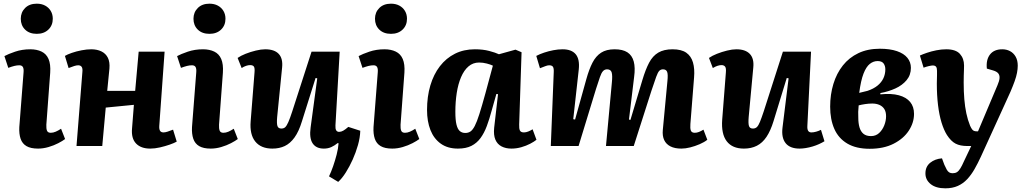

<svg xmlns="http://www.w3.org/2000/svg" viewBox="-20 -794 5591 1044"><path d="M108 -399Q110 -420 104.5 -429.5Q99 -439 85 -439Q72 -439 58 -435.5Q44 -432 25 -425L4 -489Q24 -500 62 -513Q100 -526 145 -526Q180 -526 206 -513.5Q232 -501 244 -473Q256 -445 253 -399L232 -116Q231 -95 235.5 -83.5Q240 -72 256 -72Q269 -72 283 -78Q297 -84 312 -94L334 -38Q321 -28 297 -15.5Q273 -3 244 5.5Q215 14 187 14Q147 14 124 0.5Q101 -13 92 -39.5Q83 -66 85 -103ZM93 -692Q93 -727 116.5 -750.5Q140 -774 180 -774Q206 -774 225.5 -763.5Q245 -753 256 -734.5Q267 -716 267 -692Q267 -656 243 -633Q219 -610 180 -610Q140 -610 116.5 -633Q93 -656 93 -692Z M708 -224 555 -209 536 0H396L428 -403Q430 -422 424 -430.5Q418 -439 405 -439Q396 -439 383.5 -435Q371 -431 353 -424L333 -490Q346 -498 370.5 -506.5Q395 -515 423.5 -520.5Q452 -526 476 -526Q508 -526 531.5 -514.5Q555 -503 566.5 -480Q578 -457 575 -421Q572 -391 569 -360.5Q566 -330 563 -300H715L734 -513H875L846 -109Q845 -91 850.5 -82.5Q856 -74 869 -74Q878 -74 890.5 -78Q903 -82 921 -89L941 -24Q927 -16 902.5 -7.5Q878 1 850 7.5Q822 14 797 14Q746 14 719.5 -14Q693 -42 698 -96Z M1047 -399Q1049 -420 1043.5 -429.5Q1038 -439 1024 -439Q1011 -439 997 -435.5Q983 -432 964 -425L943 -489Q963 -500 1001 -513Q1039 -526 1084 -526Q1119 -526 1145 -513.5Q1171 -501 1183 -473Q1195 -445 1192 -399L1171 -116Q1170 -95 1174.5 -83.5Q1179 -72 1195 -72Q1208 -72 1222 -78Q1236 -84 1251 -94L1273 -38Q1260 -28 1236 -15.5Q1212 -3 1183 5.5Q1154 14 1126 14Q1086 14 1063 0.5Q1040 -13 1031 -39.5Q1022 -66 1024 -103ZM1032 -692Q1032 -727 1055.5 -750.5Q1079 -774 1119 -774Q1145 -774 1164.5 -763.5Q1184 -753 1195 -734.5Q1206 -716 1206 -692Q1206 -656 1182 -633Q1158 -610 1119 -610Q1079 -610 1055.5 -633Q1032 -656 1032 -692Z M1272 -479Q1289 -491 1315.5 -501.5Q1342 -512 1371 -519Q1400 -526 1422 -526Q1472 -526 1495.5 -501Q1519 -476 1514 -427L1487 -157Q1484 -123 1488.5 -109Q1493 -95 1510 -95Q1523 -95 1531 -102.5Q1539 -110 1548 -130.5Q1557 -151 1569 -188L1674 -513H1827L1804 -112Q1803 -94 1808 -85.5Q1813 -77 1824 -77Q1835 -77 1846.5 -83.5Q1858 -90 1874 -104L1939 -83Q1938 -46 1926.5 -5.5Q1915 35 1898 73Q1881 111 1860.5 143.5Q1840 176 1819 195L1769 165Q1781 140 1791.5 109.5Q1802 79 1810.5 46.5Q1819 14 1821 -15L1816 -16Q1799 -2 1781 6Q1763 14 1741 14Q1699 14 1680 -14.5Q1661 -43 1669 -101L1705 -368L1696 -370L1622 -135Q1605 -79 1581.5 -46.5Q1558 -14 1528.5 0Q1499 14 1461 14Q1399 14 1368 -24.5Q1337 -63 1343 -135L1364 -401Q1366 -424 1360.5 -432Q1355 -440 1340 -440Q1330 -440 1318 -436Q1306 -432 1294 -424Z M2034 -399Q2036 -420 2030.5 -429.5Q2025 -439 2011 -439Q1998 -439 1984 -435.5Q1970 -432 1951 -425L1930 -489Q1950 -500 1988 -513Q2026 -526 2071 -526Q2106 -526 2132 -513.5Q2158 -501 2170 -473Q2182 -445 2179 -399L2158 -116Q2157 -95 2161.5 -83.5Q2166 -72 2182 -72Q2195 -72 2209 -78Q2223 -84 2238 -94L2260 -38Q2247 -28 2223 -15.5Q2199 -3 2170 5.5Q2141 14 2113 14Q2073 14 2050 0.5Q2027 -13 2018 -39.5Q2009 -66 2011 -103ZM2019 -692Q2019 -727 2042.5 -750.5Q2066 -774 2106 -774Q2132 -774 2151.5 -763.5Q2171 -753 2182 -734.5Q2193 -716 2193 -692Q2193 -656 2169 -633Q2145 -610 2106 -610Q2066 -610 2042.5 -633Q2019 -656 2019 -692Z M2803 -117Q2802 -95 2807 -84.5Q2812 -74 2829 -74Q2840 -74 2852.5 -79Q2865 -84 2876 -91L2897 -34Q2885 -24 2863 -12.5Q2841 -1 2814.5 6.5Q2788 14 2761 14Q2730 14 2707 2Q2684 -10 2673.5 -35Q2663 -60 2667 -99L2688 -282L2679 -283L2653 -191Q2641 -146 2627 -108.5Q2613 -71 2593 -43.5Q2573 -16 2543.5 -1Q2514 14 2470 14Q2414 14 2376.5 -13Q2339 -40 2320.5 -87Q2302 -134 2302 -196Q2302 -269 2320 -329.5Q2338 -390 2372 -434Q2406 -478 2454 -502Q2502 -526 2562 -526Q2606 -526 2640 -517Q2674 -508 2693 -499L2783 -524L2816 -510ZM2510 -71Q2526 -71 2538 -79Q2550 -87 2561.5 -109Q2573 -131 2586.5 -173.5Q2600 -216 2619 -285L2660 -437Q2648 -443 2627 -448.5Q2606 -454 2585 -454Q2552 -454 2527.5 -433Q2503 -412 2487 -374.5Q2471 -337 2463.5 -288.5Q2456 -240 2456 -186Q2456 -142 2462 -117Q2468 -92 2480 -81.5Q2492 -71 2510 -71Z M3307 -345Q3311 -383 3306 -400Q3301 -417 3281 -417Q3268 -417 3259 -407.5Q3250 -398 3242 -374.5Q3234 -351 3221 -311L3126 0H2975L2991 -402Q2992 -423 2986.5 -431Q2981 -439 2966 -439Q2957 -439 2944.5 -434Q2932 -429 2916 -423L2896 -490Q2915 -500 2939 -508Q2963 -516 2989 -521Q3015 -526 3039 -526Q3088 -526 3110.5 -499Q3133 -472 3127 -416L3097 -146L3107 -144L3168 -363Q3183 -417 3201.5 -453Q3220 -489 3248.5 -507.5Q3277 -526 3322 -526Q3366 -526 3391.5 -509.5Q3417 -493 3426 -459.5Q3435 -426 3428 -375L3400 -144L3408 -142L3473 -359Q3490 -416 3509.5 -453Q3529 -490 3559.5 -508Q3590 -526 3637 -526Q3685 -526 3711.5 -507.5Q3738 -489 3748 -454.5Q3758 -420 3754 -373L3734 -120Q3732 -96 3736.5 -84Q3741 -72 3758 -72Q3769 -72 3780.5 -76.5Q3792 -81 3805 -89L3826 -34Q3810 -21 3784.5 -10Q3759 1 3733 7.5Q3707 14 3685 14Q3649 14 3625.5 2Q3602 -10 3591.5 -32.5Q3581 -55 3584 -87L3609 -352Q3613 -390 3607.5 -403.5Q3602 -417 3585 -417Q3573 -417 3565 -409Q3557 -401 3548 -376Q3539 -351 3522 -300L3426 0H3275Z M3835 -479Q3852 -491 3878.5 -501.5Q3905 -512 3933.5 -519Q3962 -526 3984 -526Q4033 -526 4057 -501Q4081 -476 4076 -427L4051 -158Q4048 -123 4052.5 -109Q4057 -95 4074 -95Q4087 -95 4095.5 -103Q4104 -111 4112.5 -132Q4121 -153 4133 -189L4237 -513H4390L4370 -109Q4369 -91 4374.5 -82.5Q4380 -74 4392 -74Q4404 -74 4418 -78Q4432 -82 4444 -88L4463 -26Q4450 -18 4433.5 -10.5Q4417 -3 4398.5 2.5Q4380 8 4361.5 11Q4343 14 4328 14Q4275 14 4251.5 -16Q4228 -46 4235 -101L4268 -368L4258 -370L4186 -135Q4170 -83 4148 -50Q4126 -17 4095.5 -1.5Q4065 14 4025 14Q3962 14 3931.5 -26Q3901 -66 3907 -144L3927 -401Q3929 -424 3922.5 -432Q3916 -440 3903 -440Q3893 -440 3881 -436Q3869 -432 3856 -424Z M4709 15Q4635 15 4587 -13.5Q4539 -42 4516.5 -93.5Q4494 -145 4494 -214Q4494 -280 4511.5 -337.5Q4529 -395 4563 -438Q4597 -481 4647.5 -505Q4698 -529 4764 -529Q4819 -529 4857 -516Q4895 -503 4914 -479.5Q4933 -456 4933 -425Q4933 -386 4909.5 -358Q4886 -330 4848.5 -313Q4811 -296 4767 -288V-281Q4827 -287 4867.5 -276Q4908 -265 4929 -239.5Q4950 -214 4950 -175Q4950 -127 4921.5 -83.5Q4893 -40 4839 -12.5Q4785 15 4709 15ZM4716 -54Q4742 -54 4760 -70.5Q4778 -87 4788 -112Q4798 -137 4798 -162Q4798 -186 4788.5 -201Q4779 -216 4762 -223.5Q4745 -231 4723 -231Q4704 -231 4684 -228Q4664 -225 4649 -221Q4647 -203 4646.5 -186Q4646 -169 4647 -153Q4647 -124 4653.5 -101.5Q4660 -79 4675 -66.5Q4690 -54 4716 -54ZM4652 -289 4697 -300Q4730 -311 4751.5 -328.5Q4773 -346 4783.5 -368.5Q4794 -391 4794 -417Q4794 -436 4784.5 -449Q4775 -462 4752 -462Q4729 -462 4709.5 -446.5Q4690 -431 4675.5 -394Q4661 -357 4652 -289Z M5314 57Q5297 94 5279 125.5Q5261 157 5239 180.5Q5217 204 5188 217Q5159 230 5120 230Q5069 230 5040.5 207Q5012 184 5012 149Q5012 112 5038 91Q5064 70 5102 67L5115 102Q5122 118 5128 128.5Q5134 139 5141.5 143.5Q5149 148 5160 148Q5174 148 5183.5 142Q5193 136 5202 121.5Q5211 107 5221 84L5261 0H5240Q5201 0 5176 -13Q5151 -26 5129 -60Q5112 -87 5099.5 -128Q5087 -169 5080.5 -222.5Q5074 -276 5074 -340Q5074 -351 5074.5 -362.5Q5075 -374 5075 -386.5Q5075 -399 5075 -409Q5075 -425 5069.5 -431.5Q5064 -438 5052 -438Q5045 -438 5030 -434.5Q5015 -431 5002 -426L4982 -492Q4997 -499 5020.5 -507Q5044 -515 5071.5 -520.5Q5099 -526 5125 -526Q5177 -526 5199.5 -501Q5222 -476 5222 -438Q5222 -426 5221.5 -412.5Q5221 -399 5220.5 -383Q5220 -367 5220 -346Q5220 -296 5223.5 -254.5Q5227 -213 5234.5 -177.5Q5242 -142 5255 -110Q5261 -97 5266 -90.5Q5271 -84 5277 -82Q5283 -80 5289 -80H5298L5404 -331Q5414 -354 5415 -369.5Q5416 -385 5408 -395Q5400 -405 5380 -411L5346 -421Q5341 -469 5363 -497.5Q5385 -526 5430 -526Q5453 -526 5472 -516Q5491 -506 5502.5 -486Q5514 -466 5514 -437Q5514 -419 5510 -398Q5506 -377 5497 -352Q5488 -327 5475 -296.5Q5462 -266 5443 -226Z"/></svg>

Font: Literata
Style: Bold Italic
Weight: 700
Italic angle: -2°
Designer: Latin by Veronika Burian and Jose Scaglione. Greek by Irene Vlachou. Cyrillic by Vera Evstafieva
Foundry: TypeTogether
Version: Version 3.103;gftools[0.9.29]